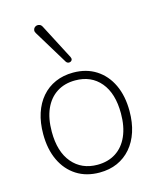

<svg xmlns="http://www.w3.org/2000/svg" viewBox="-114 -839 767 928"><g transform="rotate(-15 269.0 -375.0)"><path d="M269 8Q203 8 154.5 -23Q106 -54 79.5 -110Q53 -166 53 -242Q53 -299 68 -345Q83 -391 111.5 -424Q140 -457 180 -474.5Q220 -492 269 -492Q335 -492 383.5 -461Q432 -430 458.5 -374Q485 -318 485 -242Q485 -185 470 -139Q455 -93 426.5 -60Q398 -27 358.5 -9.5Q319 8 269 8ZM269 -31Q322 -31 361 -56Q400 -81 421 -128.5Q442 -176 442 -242Q442 -342 395.5 -397.5Q349 -453 269 -453Q216 -453 177 -428Q138 -403 117 -356Q96 -309 96 -242Q96 -142 143 -86.5Q190 -31 269 -31ZM249 -552 145 -723Q140 -731 141 -738.5Q142 -746 147 -751Q152 -756 159 -757.5Q166 -759 173.5 -756Q181 -753 186 -743L277 -568Q281 -560 279 -554Q277 -548 271 -545.5Q265 -543 259 -544.5Q253 -546 249 -552Z"/></g></svg>

Font: Nunito ExtraLight
Style: Regular
Weight: 200
Designer: Vernon Adams
Foundry: Vernon Adams
Version: Version 3.602;April 4, 2023;FontCreator 14.0.0.2856 64-bit